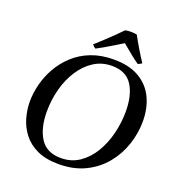

<svg xmlns="http://www.w3.org/2000/svg" viewBox="-160 -1041 1107 1187"><g transform="rotate(20 394.0 -447.0)"><path d="M757 -412Q757 -334 731.5 -258Q706 -182 655.5 -120.5Q605 -59 530 -22.5Q455 14 357 14Q272 14 214.5 -13Q157 -40 122.5 -85Q88 -130 73 -183.5Q58 -237 58 -290Q58 -345 73 -404Q88 -463 119 -517.5Q150 -572 197.5 -616Q245 -660 310.5 -685.5Q376 -711 459 -711Q560 -711 626 -672.5Q692 -634 724.5 -566.5Q757 -499 757 -412ZM637 -433Q637 -541 595.5 -605.5Q554 -670 462 -670Q395 -670 342.5 -636Q290 -602 253 -544.5Q216 -487 197 -415.5Q178 -344 178 -268Q178 -159 220.5 -92.5Q263 -26 357 -26Q426 -26 478.5 -62Q531 -98 566.5 -157.5Q602 -217 619.5 -289Q637 -361 637 -433ZM487 -829Q461 -813 430 -794Q399 -775 371 -759Q343 -743 327 -735Q314 -743 305 -755Q332 -779 361.5 -806.5Q391 -834 417.5 -860Q444 -886 461 -904Q475 -908 499 -908Q523 -908 538 -904Q559 -865 584.5 -822.5Q610 -780 631 -749Q619 -740 606 -735Q583 -750 549.5 -777.5Q516 -805 487 -829Z"/></g></svg>

Font: Tiro Kannada
Style: Italic
Weight: 400
Italic angle: -11°
Designer: Kannada: John Hudson & Fiona Ross, assisted by Kaja Sojewska. Latin: John Hudson with Paul Hanslow, assisted by Kaja Soj
Foundry: Tiro Typeworks Ltd.
Version: Version 1.52